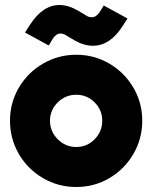

<svg xmlns="http://www.w3.org/2000/svg" viewBox="-20 -740 609 768"><path d="M20 -257Q20 -329 55.5 -389.5Q91 -450 152 -485.5Q213 -521 285 -521Q357 -521 417.5 -485.5Q478 -450 513.5 -389.5Q549 -329 549 -257Q549 -185 513.5 -124Q478 -63 417.5 -27.5Q357 8 285 8Q213 8 152 -27.5Q91 -63 55.5 -124Q20 -185 20 -257ZM389 -257Q389 -300 358.5 -330.5Q328 -361 285 -361Q242 -361 211 -330.5Q180 -300 180 -257Q180 -214 211 -183Q242 -152 285 -152Q328 -152 358.5 -183Q389 -214 389 -257ZM279 -578 242 -600Q232 -606 222 -606Q205 -606 191 -585L175 -558L80 -610L100 -641Q151 -720 218 -720Q253 -720 291 -698L328 -676Q336 -671 347 -671Q365 -671 379 -692L395 -718L490 -666L470 -635Q420 -557 352 -557Q316 -557 279 -578Z"/></svg>

Font: Lineal Heavy
Style: Regular
Weight: 900
Designer: Created by Frank Adebiaye with contributions from Anton Moglia & Ariel Martín Pérez
Created by Frank ADEBIAYE with FontF
Foundry: Velvetyne Type Foundry
Version: Version 2.000